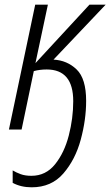

<svg xmlns="http://www.w3.org/2000/svg" viewBox="-20 -552 470 818"><path d="M347 -122Q347 -217 306.5 -256Q266 -295 208 -298L430 -532H361L131 -283L184 -532H130L18 0H72L124 -249Q149 -256 179 -256Q292 -256 292 -121Q292 -48 273 25.5Q254 99 214.5 148Q175 197 114 197Q87 197 68 190Q49 183 34 174V227Q69 246 115 246Q199 246 250 187Q301 128 324 43Q347 -42 347 -122Z"/></svg>

Font: Noto Sans UI SemiCondensed Light
Style: Italic
Weight: 300
Width: 4
Designer: Monotype Design Team
Foundry: Monotype Imaging Inc.
Version: 1.001